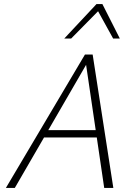

<svg xmlns="http://www.w3.org/2000/svg" viewBox="-20 -927 668 947"><path d="M494 0 401 -632H419L53 0H9L399 -658H437L539 0ZM173 -249 192 -285H469L480 -249ZM297 -737 456 -907H485L474 -882L331 -737ZM538 -737 458 -882 456 -907H485L571 -737Z"/></svg>

Font: Ysabeau Office ExtraLight
Style: Italic
Weight: 250
Italic angle: -12°
Designer: Christian Thalmann (Catharsis Fonts)
Version: Version 2.001;gftools[0.9.30]; featfreeze: tnum,lnum,ss02